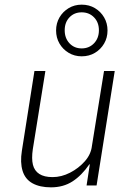

<svg xmlns="http://www.w3.org/2000/svg" viewBox="-20 -797 565 825"><path d="M199 8Q151 8 119.5 -9.5Q88 -27 77 -63Q66 -99 74 -149L128 -492H175L121 -156Q115 -115 121.5 -89Q128 -63 149 -49.5Q170 -36 206 -36Q244 -36 281 -55Q318 -74 344.5 -104Q371 -134 375 -170L427 -492H473L395 0H352L366 -91H364Q331 -43 291.5 -17.5Q252 8 199 8ZM331 -555Q300 -555 275 -570Q250 -585 235.5 -610Q221 -635 221 -666Q221 -697 235.5 -722Q250 -747 275 -762Q300 -777 331 -777Q363 -777 388 -762Q413 -747 427.5 -722Q442 -697 442 -666Q442 -635 427.5 -610Q413 -585 388 -570Q363 -555 331 -555ZM331 -589Q363 -589 384 -611Q405 -633 405 -667Q405 -701 384 -722.5Q363 -744 331 -744Q299 -744 278.5 -722.5Q258 -701 258 -667Q258 -633 278.5 -611Q299 -589 331 -589Z"/></svg>

Font: Nunito Sans 7pt Condensed ExtraLight
Style: Italic
Weight: 250
Width: 3
Italic angle: -9°
Designer: Vernon Adams
Foundry: Vernon Adams
Version: Version 3.101;gftools[0.9.27]